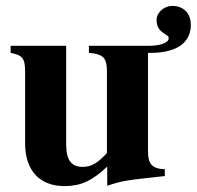

<svg xmlns="http://www.w3.org/2000/svg" viewBox="-20 -616 666 650"><path d="M551 -485C549 -468 513 -461 486 -461H281V-437C331 -433 342 -419 342 -374V-98C311 -64 289 -51 260 -51C224 -51 204 -71 204 -127V-461H16V-437C57 -429 65 -418 65 -372V-131C65 -38 115 14 198 14C253 14 291 -3 343 -52V13C386 -2 410 -6 475 -13L538 -20V-43C494 -45 481 -61 481 -105V-437H492C516 -437 537 -440 554 -445C599 -457 626 -487 626 -532C626 -576 596 -596 564 -596C531 -596 510 -569 510 -550C510 -515 528 -508 550 -493Z"/></svg>

Font: STIXGeneral
Style: Bold
Weight: 700
Designer: MicroPress Inc., with final additions and corrections provided by Coen Hoffman, Elsevier (retired)
Version: Version 1.1.0